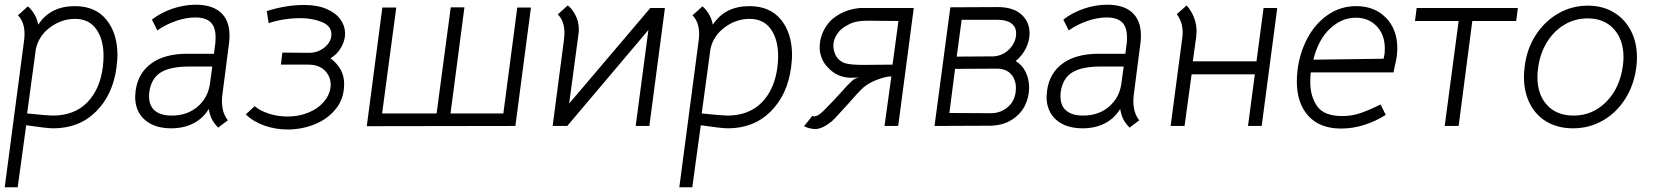

<svg xmlns="http://www.w3.org/2000/svg" viewBox="-23 -534 7039 814"><path d="M475 -300Q475 -283 471 -249Q456 -133 384.5 -61.5Q313 10 203 10Q176 10 88 -3L52 260H-3L78 -354Q81 -374 81 -390Q81 -441 53 -469L95 -507Q110 -495 122.5 -474Q135 -453 139 -429Q190 -508 294 -508Q382 -508 428.5 -450Q475 -392 475 -300ZM413 -250Q416 -274 416 -296Q416 -367 385 -410.5Q354 -454 295 -454Q238 -454 189.5 -418Q141 -382 129 -326L92 -53Q180 -44 200 -44Q292 -44 346.5 -99.5Q401 -155 413 -250Z M862 -72Q838 -32 797 -11Q756 10 703 10Q632 10 591 -26Q550 -62 550 -124Q550 -131 552 -149Q562 -224 618.5 -265Q675 -306 770 -306H884L889 -344Q891 -355 891 -376Q891 -419 870 -439.5Q849 -460 805 -460Q766 -460 722.5 -445Q679 -430 644 -405L621 -451Q660 -481 709 -497.5Q758 -514 807 -514Q877 -514 913.5 -480.5Q950 -447 950 -384Q950 -363 948 -351L921 -142Q918 -123 918 -106Q918 -55 943 -24L902 7Q886 -9 876.5 -26.5Q867 -44 862 -72ZM867 -179 877 -252H780Q698 -252 658 -226.5Q618 -201 610 -144Q609 -137 609 -125Q609 -85 634 -64.5Q659 -44 705 -44Q771 -44 815 -82Q859 -120 867 -179Z M1019 -49 1057 -84Q1076 -66 1114.5 -53Q1153 -40 1196 -40Q1243 -40 1283 -56Q1323 -72 1348 -100Q1373 -128 1378 -162L1379 -174Q1379 -210 1354 -235Q1329 -260 1284 -260H1168L1174 -311L1287 -310Q1325 -310 1353.5 -333.5Q1382 -357 1382 -389Q1382 -424 1342 -440.5Q1302 -457 1252 -457Q1180 -457 1116 -436L1108 -487Q1190 -513 1267 -513Q1322 -513 1361.5 -496Q1401 -479 1420.5 -451.5Q1440 -424 1440 -392Q1440 -361 1422.5 -331.5Q1405 -302 1378 -287Q1407 -265 1421.5 -238.5Q1436 -212 1436 -178Q1436 -116 1401 -72.5Q1366 -29 1311 -7Q1256 15 1196 15Q1145 15 1098 -1.5Q1051 -18 1019 -49Z M1532 1 1598 -502H1657L1597 -53H1828L1888 -503H1946L1887 -53H2111L2170 -502H2228L2162 0Z M2734 -500H2796L2730 0H2672L2726 -407L2382 0H2320L2367 -358Q2370 -378 2370 -394Q2370 -445 2342 -473L2384 -511Q2402 -498 2416.5 -470Q2431 -442 2431 -410Q2431 -399 2430 -393L2390 -95Z M3335 -300Q3335 -283 3331 -249Q3316 -133 3244.5 -61.5Q3173 10 3063 10Q3036 10 2948 -3L2912 260H2857L2938 -354Q2941 -374 2941 -390Q2941 -441 2913 -469L2955 -507Q2970 -495 2982.5 -474Q2995 -453 2999 -429Q3050 -508 3154 -508Q3242 -508 3288.5 -450Q3335 -392 3335 -300ZM3273 -250Q3276 -274 3276 -296Q3276 -367 3245 -410.5Q3214 -454 3155 -454Q3098 -454 3049.5 -418Q3001 -382 2989 -326L2952 -53Q3040 -44 3060 -44Q3152 -44 3206.5 -99.5Q3261 -155 3273 -250Z M3386 1 3421 -43Q3428 -38 3435 -42Q3449 -43 3481 -77Q3508 -104 3535 -134Q3573 -177 3591 -193Q3599 -199 3606 -201.5Q3613 -204 3620 -205Q3614 -205 3586.5 -204.5Q3559 -204 3533.5 -214.5Q3508 -225 3488 -247Q3471 -263 3461.5 -286Q3452 -309 3452 -334Q3452 -364 3464 -393.5Q3476 -423 3500 -448Q3550 -493 3622 -500H3851L3785 0H3727L3756 -210Q3730 -210 3689 -193.5Q3648 -177 3624 -150Q3618 -145 3573 -94Q3559 -79 3536 -53.5Q3513 -28 3504 -20Q3463 13 3434 13Q3422 13 3408 9.5Q3394 6 3386 1ZM3652 -259 3761 -260 3786 -445 3678 -446Q3636 -447 3613 -443Q3590 -439 3573 -429Q3543 -415 3526.5 -390.5Q3510 -366 3510 -339Q3510 -322 3520 -299Q3537 -271 3565 -264.5Q3593 -258 3652 -259Z M4206 -504Q4273 -504 4307.5 -472.5Q4342 -441 4342 -393Q4342 -362 4327 -330.5Q4312 -299 4283 -275Q4311 -259 4325.5 -228.5Q4340 -198 4340 -162Q4340 -121 4321.5 -85Q4303 -49 4266.5 -26Q4230 -3 4178 -1L3939 0L4006 -503ZM4285 -393Q4285 -420 4264.5 -435Q4244 -450 4207 -450H4054L4033 -294L4191 -295Q4232 -299 4258.5 -328Q4285 -357 4285 -393ZM4284 -161Q4284 -196 4264 -219Q4244 -242 4205 -243L4026 -242L4002 -55L4177 -54Q4222 -54 4253 -83Q4284 -112 4284 -161Z M4726 -72Q4702 -32 4661 -11Q4620 10 4567 10Q4496 10 4455 -26Q4414 -62 4414 -124Q4414 -131 4416 -149Q4426 -224 4482.5 -265Q4539 -306 4634 -306H4748L4753 -344Q4755 -355 4755 -376Q4755 -419 4734 -439.5Q4713 -460 4669 -460Q4630 -460 4586.5 -445Q4543 -430 4508 -405L4485 -451Q4524 -481 4573 -497.5Q4622 -514 4671 -514Q4741 -514 4777.5 -480.5Q4814 -447 4814 -384Q4814 -363 4812 -351L4785 -142Q4782 -123 4782 -106Q4782 -55 4807 -24L4766 7Q4750 -9 4740.5 -26.5Q4731 -44 4726 -72ZM4731 -179 4741 -252H4644Q4562 -252 4522 -226.5Q4482 -201 4474 -144Q4473 -137 4473 -125Q4473 -85 4498 -64.5Q4523 -44 4569 -44Q4635 -44 4679 -82Q4723 -120 4731 -179Z M5326 0H5268L5297 -219H5029L4999 0H4940L4990 -378Q4991 -384 4991 -397Q4991 -441 4966 -474L5008 -511Q5050 -462 5050 -400Q5050 -393 5048 -375L5034 -274H5304L5334 -500H5392Z M5532 -186Q5532 -126 5561 -84Q5590 -42 5668 -42Q5708 -42 5743.5 -54Q5779 -66 5830 -91L5852 -47Q5810 -20 5761 -4.5Q5712 11 5663 11Q5572 11 5523.5 -43Q5475 -97 5475 -189Q5475 -212 5478 -237Q5487 -310 5520 -372Q5553 -434 5606.5 -471Q5660 -508 5727 -508Q5805 -508 5853 -458.5Q5901 -409 5901 -330Q5901 -319 5899 -297Q5896 -276 5890 -252Q5889 -246 5885 -227H5534Q5532 -205 5532 -186ZM5843 -285 5847 -306Q5848 -314 5848 -329Q5848 -387 5813.5 -423Q5779 -459 5725 -459Q5665 -459 5615.5 -412.5Q5566 -366 5545 -281Z M6161 -445H5976L5983 -500H6412L6405 -445H6219L6161 0H6102Z M6438 -207Q6438 -228 6441 -252Q6450 -327 6488 -385.5Q6526 -444 6583.5 -477Q6641 -510 6709 -510Q6771 -510 6818 -482Q6865 -454 6891 -404.5Q6917 -355 6917 -290Q6917 -270 6914 -247Q6904 -172 6866.5 -113.5Q6829 -55 6771.5 -22.5Q6714 10 6646 10Q6583 10 6536 -17Q6489 -44 6463.5 -93.5Q6438 -143 6438 -207ZM6857 -253Q6860 -273 6860 -291Q6860 -366 6819 -411Q6778 -456 6708 -456Q6654 -456 6609 -429Q6564 -402 6535 -354.5Q6506 -307 6498 -246Q6495 -227 6495 -208Q6495 -133 6536 -88.5Q6577 -44 6648 -44Q6729 -44 6786.5 -102Q6844 -160 6857 -253Z"/></svg>

Font: Bellota Text
Style: Italic
Weight: 400
Italic angle: -7.5°
Designer: Kemie Guaida
Foundry: Kemie Guaida
Version: Version 4.001